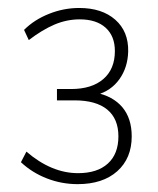

<svg xmlns="http://www.w3.org/2000/svg" viewBox="-20 -809 394 479"><path d="M32.2 -404.3 45.9 -430.7Q108.4 -377 174.8 -377Q222.7 -377 249 -400.9Q275.4 -424.8 275.4 -468.8Q275.4 -512.7 247.6 -535.6Q219.7 -558.6 166 -558.6H122.1V-586.9H157.2Q209 -586.9 237.8 -611.8Q266.6 -636.7 266.6 -681.6Q266.6 -718.8 243.7 -739.7Q220.7 -760.7 178.7 -760.7Q146.5 -760.7 115.7 -747.6Q85 -734.4 51.8 -709L40 -734.4Q65.4 -759.8 102.1 -774.4Q138.7 -789.1 177.7 -789.1Q234.4 -789.1 267.6 -759.8Q300.8 -730.5 299.8 -680.7Q298.8 -640.6 277.8 -611.3Q256.8 -582 220.7 -572.3L217.8 -578.1Q261.7 -569.3 285.2 -541.5Q308.6 -513.7 308.6 -468.8Q308.6 -414.1 272.5 -381.8Q236.3 -349.6 173.8 -349.6Q133.8 -349.6 97.2 -363.8Q60.5 -377.9 32.2 -404.3Z"/></svg>

Font: Min Sans VF VF
Style: Regular
Weight: 400
Designer: Jinseong-Kim, NotoSansCJK, Nunito
Foundry: Jinseong-Kim
Version: Version 1.420;Glyphs 3.1.2 (3151)